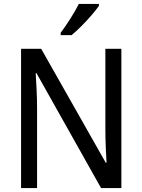

<svg xmlns="http://www.w3.org/2000/svg" viewBox="-20 -964 730 984"><path d="M602 0H498L167 -589H163Q165 -552 167.5 -505.5Q170 -459 170 -413V0H88V-714H191L522 -130H526Q524 -161 522 -211Q520 -261 520 -302V-714H602ZM487 -934Q474 -915 449.5 -886.5Q425 -858 397 -830Q369 -802 347 -784H291V-796Q315 -828 341 -869Q367 -910 384 -944H487Z"/></svg>

Font: Noto Sans Hebrew SemiCondensed
Style: Regular
Weight: 400
Width: 4
Designer: Monotype Design Team
Foundry: Monotype Imaging Inc.
Version: Version 2.004; ttfautohint (v1.8.4.7-5d5b)